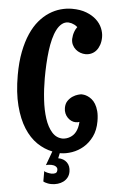

<svg xmlns="http://www.w3.org/2000/svg" viewBox="-60 -754 586 990"><g transform="rotate(5 232.5 -259.0)"><path d="M332 124Q332 141.6 324.7 155Q317.4 168.5 305.2 177.5Q293 186.5 277.3 191.2Q261.7 195.8 245.1 195.8Q234.9 195.8 226.8 194.3Q218.8 192.9 213.4 190.9Q207 189 202.1 186V131.8Q204.1 134.3 209.2 136.2Q214.4 138.2 220.2 139.4Q226.1 140.6 231.9 141.4Q237.8 142.1 241.2 142.1Q252.4 142.1 260.7 137.9Q269 133.8 269 120.1Q269 113.8 265.9 109.4Q262.7 105 257.8 102.3Q252.9 99.6 247.1 98.4Q241.2 97.2 235.8 97.2Q229 97.2 221.9 97.9Q214.8 98.6 208 101.1L234.9 27.8Q192.9 19.5 154.5 -6.3Q116.2 -32.2 86.9 -78.1Q57.6 -124 40.3 -191.2Q22.9 -258.3 22.9 -349.1Q22.9 -417 33.4 -470.2Q43.9 -523.4 61.8 -564Q79.6 -604.5 103.8 -633.1Q127.9 -661.6 155.8 -679.4Q183.6 -697.3 213.4 -705.6Q243.2 -713.9 272 -713.9Q315.4 -713.9 346.9 -701.7Q378.4 -689.5 398.9 -670.4Q419.4 -651.4 429.2 -627.9Q439 -604.5 439 -582Q439 -559.6 432.9 -541.7Q426.8 -523.9 416.5 -511.7Q406.2 -499.5 392.1 -493.2Q377.9 -486.8 361.8 -486.8Q348.1 -486.8 334.5 -491.7Q320.8 -496.6 310.1 -505.9Q299.3 -515.1 292.7 -528.6Q286.1 -542 286.1 -559.1Q286.6 -568.8 288.6 -579.6Q290.5 -588.9 294.7 -599.9Q298.8 -610.8 307.1 -622.1Q299.8 -628.9 291.5 -633.1Q283.2 -637.2 276.4 -639.2Q268.1 -641.1 259.8 -642.1Q240.7 -642.1 226.1 -630.4Q211.4 -618.7 200.7 -597.9Q189.9 -577.1 182.6 -548.8Q175.3 -520.5 171.1 -487.3Q167 -454.1 165 -417.7Q163.1 -381.3 163.1 -344.2Q163.1 -288.6 169.2 -234.6Q175.3 -180.7 189.2 -137.9Q203.1 -95.2 226.3 -69.1Q249.5 -43 283.2 -43Q303.7 -44.4 320.3 -54.7Q327.6 -59.1 334.5 -65.7Q341.3 -72.3 346.9 -82.3Q352.5 -92.3 356.2 -105.5Q359.9 -118.7 360.8 -136.2Q352.5 -132.8 341.8 -132.8Q330.1 -132.8 319.1 -137.9Q308.1 -143.1 299.3 -152.1Q290.5 -161.1 285.2 -173.6Q279.8 -186 279.8 -201.2Q279.8 -224.1 290.3 -239Q300.8 -253.9 314.5 -262.7Q328.1 -271.5 341.3 -275.1Q354.5 -278.8 359.9 -278.8Q363.8 -278.8 372.1 -277.6Q380.4 -276.4 390.9 -272Q401.4 -267.6 412.4 -259Q423.3 -250.5 432.4 -235.8Q441.4 -221.2 447.3 -199.5Q453.1 -177.7 453.1 -147Q453.1 -101.1 436.5 -67.1Q419.9 -33.2 394 -11Q368.2 11.2 336.9 22.2Q305.7 33.2 276.9 33.2H273.9L268.1 60.1Q296.9 60.1 314.5 77.4Q332 94.7 332 124Z"/></g></svg>

Font: Rum Raisin
Style: Regular
Weight: 400
Designer: Astigmatic (AOETI)
Foundry: Astigmatic (AOETI)
Version: Version 1.000